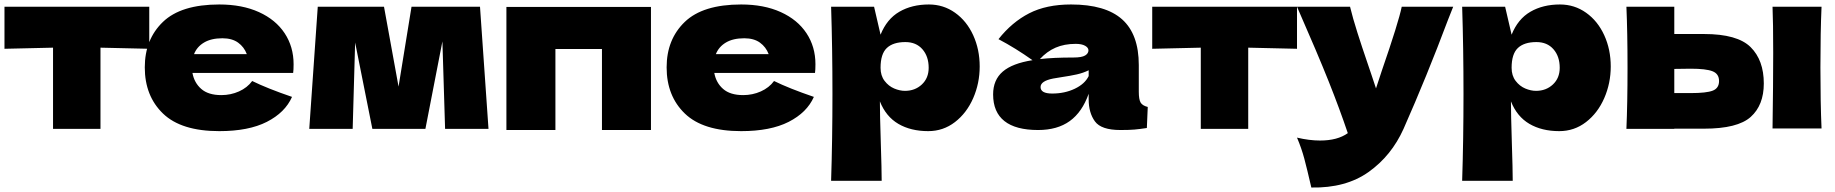

<svg xmlns="http://www.w3.org/2000/svg" viewBox="-20 -576 8200 858"><path d="M647 -358Q497 -362 429 -363V0H217V-363Q150 -362 0 -358V-546H647Z M1166 -250H840Q848 -206 879.5 -178.5Q911 -151 969 -151Q1011 -151 1048 -167.5Q1085 -184 1107 -214Q1174 -181 1285 -143Q1254 -73 1172.5 -31.5Q1091 10 960 10Q790 10 708.5 -68.5Q627 -147 627 -275Q627 -400 708 -478Q789 -556 960 -556Q1062 -556 1137 -522Q1212 -488 1252 -427.5Q1292 -367 1292 -289Q1292 -263 1290 -250ZM847 -334H1083Q1071 -366 1044 -385.5Q1017 -405 974 -405Q924 -405 892 -386Q860 -367 847 -334Z M2125 -546 2163 0H1969L1957 -391L1881 0H1644L1567 -386L1556 0H1362L1400 -546H1696L1761 -189L1819 -546Z M2243 -545H2889V5H2670V-357H2462V5H2243Z M3498 -250H3172Q3180 -206 3211.5 -178.5Q3243 -151 3301 -151Q3343 -151 3380 -167.5Q3417 -184 3439 -214Q3506 -181 3617 -143Q3586 -73 3504.5 -31.5Q3423 10 3292 10Q3122 10 3040.5 -68.5Q2959 -147 2959 -275Q2959 -400 3040 -478Q3121 -556 3292 -556Q3394 -556 3469 -522Q3544 -488 3584 -427.5Q3624 -367 3624 -289Q3624 -263 3622 -250ZM3179 -334H3415Q3403 -366 3376 -385.5Q3349 -405 3306 -405Q3256 -405 3224 -386Q3192 -367 3179 -334Z M4358 -279Q4358 -204 4329 -137.5Q4300 -71 4247.5 -30.5Q4195 10 4128 10Q4050 10 3994.5 -22.5Q3939 -55 3912 -123Q3912 -66 3916 60Q3920 182 3920 232H3694Q3700 46 3700 -157Q3700 -360 3694 -546H3886L3915 -421Q3943 -491 3999 -523.5Q4055 -556 4131 -556Q4196 -556 4248 -519Q4300 -482 4329 -418.5Q4358 -355 4358 -279ZM4130 -273Q4130 -324 4102 -356Q4074 -388 4026 -388Q3971 -388 3943 -361.5Q3915 -335 3915 -273Q3915 -238 3933 -214.5Q3951 -191 3976 -180.5Q4001 -170 4024 -170Q4069 -170 4099.5 -198.5Q4130 -227 4130 -273Z M5069 -166Q5069 -132 5077 -118Q5085 -104 5109 -98L5105 -4Q5073 1 5049.5 3Q5026 5 4987 5Q4901 5 4873 -33.5Q4845 -72 4845 -132V-157Q4816 -75 4760.5 -35Q4705 5 4619 5Q4519 5 4468.5 -35Q4418 -75 4418 -154Q4418 -219 4461 -256Q4504 -293 4594 -307Q4518 -361 4442 -401Q4502 -477 4579 -516.5Q4656 -556 4766 -556Q4920 -556 4994.5 -489.5Q5069 -423 5069 -285ZM4627 -312Q4687 -319 4777 -319Q4814 -319 4829 -328Q4844 -337 4844 -351Q4844 -363 4829 -371.5Q4814 -380 4787 -380Q4736 -380 4697 -363Q4658 -346 4627 -312ZM4845 -236V-262Q4821 -250 4792 -243.5Q4763 -237 4722 -231L4686 -225Q4630 -214 4630 -187Q4630 -158 4682 -158Q4738 -158 4783 -179.5Q4828 -201 4845 -236Z M5776 -358Q5626 -362 5558 -363V0H5346V-363Q5279 -362 5129 -358V-546H5776Z M6474 -546 6451 -488Q6356 -235 6252 0Q6198 120 6096 192.5Q5994 265 5840 262Q5821 179 5808.5 132.5Q5796 86 5776 39Q5831 52 5879 52Q5957 52 6003 19Q5967 -88 5918 -211Q5869 -334 5776 -546H6013Q6025 -496 6046 -430Q6067 -364 6088 -303Q6094 -284 6107.5 -245.5Q6121 -207 6129 -181L6155 -260Q6230 -477 6244 -546Z M7178 -279Q7178 -204 7149 -137.5Q7120 -71 7067.5 -30.5Q7015 10 6948 10Q6870 10 6814.5 -22.5Q6759 -55 6732 -123Q6732 -66 6736 60Q6740 182 6740 232H6514Q6520 46 6520 -157Q6520 -360 6514 -546H6706L6735 -421Q6763 -491 6819 -523.5Q6875 -556 6951 -556Q7016 -556 7068 -519Q7120 -482 7149 -418.5Q7178 -355 7178 -279ZM6950 -273Q6950 -324 6922 -356Q6894 -388 6846 -388Q6791 -388 6763 -361.5Q6735 -335 6735 -273Q6735 -238 6753 -214.5Q6771 -191 6796 -180.5Q6821 -170 6844 -170Q6889 -170 6919.5 -198.5Q6950 -227 6950 -273Z M7595 -424Q7744 -424 7803 -365.5Q7862 -307 7862 -203Q7862 -106 7803.5 -53.5Q7745 -1 7595 -1H7462V0H7248Q7253 -114 7253 -273Q7253 -432 7248 -546H7462V-424ZM8115 -274Q8115 -115 8120 -2H7901Q7904 -203 7904 -340Q7904 -477 7901 -546H8120Q8115 -434 8115 -274ZM7535 -160Q7606 -160 7634 -171Q7662 -182 7662 -214Q7662 -246 7633 -257.5Q7604 -269 7535 -269L7462 -268V-160Z"/></svg>

Font: Dela Gothic One
Style: Regular
Weight: 400
Designer: aratakana
Foundry: aratakana
Version: Version 1.004